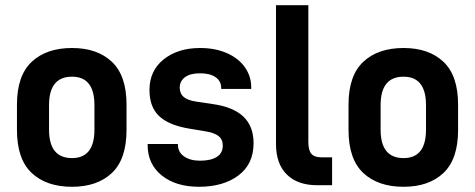

<svg xmlns="http://www.w3.org/2000/svg" viewBox="-20 -710 1821 736"><path d="M45 -212V-309Q45 -420 101.5 -473Q158 -526 256 -526Q353 -526 409 -473Q465 -420 465 -309V-212Q465 -100 409 -47Q353 6 256 6Q158 6 101.5 -47Q45 -100 45 -212ZM342 -213V-307Q342 -416 256 -416Q168 -416 168 -307V-213Q168 -104 256 -104Q342 -104 342 -213Z M546 -154V-158H662V-156Q662 -127 685.5 -110.5Q709 -94 747 -94Q788 -94 811 -108.5Q834 -123 834 -152Q834 -176 817 -189Q800 -202 760 -208L705 -217Q627 -230 590 -265Q553 -300 553 -365Q553 -439 607.5 -482.5Q662 -526 747 -526Q805 -526 849.5 -506.5Q894 -487 918.5 -452.5Q943 -418 943 -375V-369H828V-372Q828 -399 806.5 -414Q785 -429 747 -429Q709 -429 689 -414Q669 -399 669 -374Q669 -351 684.5 -338Q700 -325 735 -320L796 -311Q874 -300 913 -263Q952 -226 952 -161Q952 -81 894 -37.5Q836 6 743 6Q654 6 600 -37.5Q546 -81 546 -154Z M1038 -158V-690H1162V-166Q1162 -134 1173.5 -120.5Q1185 -107 1211 -107H1253V0H1196Q1121 0 1079.5 -41Q1038 -82 1038 -158Z M1316 -212V-309Q1316 -420 1372.5 -473Q1429 -526 1527 -526Q1624 -526 1680 -473Q1736 -420 1736 -309V-212Q1736 -100 1680 -47Q1624 6 1527 6Q1429 6 1372.5 -47Q1316 -100 1316 -212ZM1613 -213V-307Q1613 -416 1527 -416Q1439 -416 1439 -307V-213Q1439 -104 1527 -104Q1613 -104 1613 -213Z"/></svg>

Font: D-DIN
Style: DIN-Bold
Weight: 700
Designer: Charles Nix
Foundry: Datto Inc.
Version: Version 1.00